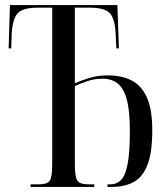

<svg xmlns="http://www.w3.org/2000/svg" viewBox="-20 -734 656 754"><path d="M100 0V-10H131Q166 -10 175.5 -24.5Q185 -39 185 -88V-704H130Q71 -704 50.5 -683Q30 -662 26 -604L24 -544H14L19 -714H441L447 -544H437L434 -604Q431 -662 410.5 -683Q390 -704 331 -704H274V-407Q294 -416 328 -427Q362 -438 403 -438Q458 -438 497 -418Q536 -398 557 -351Q578 -304 578 -222Q578 -136 559.5 -87.5Q541 -39 505.5 -19.5Q470 0 420 0H402V-10H413Q439 -10 456 -28Q473 -46 481.5 -91.5Q490 -137 490 -219Q490 -300 477.5 -344.5Q465 -389 441 -407Q417 -425 382 -425Q350 -425 320.5 -414.5Q291 -404 274 -396V-88Q274 -39 284 -24.5Q294 -10 328 -10H350V0Z"/></svg>

Font: Noto Serif Display ExtraCondensed
Style: Regular
Weight: 400
Width: 2
Designer: Monotype Design Team
Foundry: Monotype Imaging Inc.
Version: Version 2.009